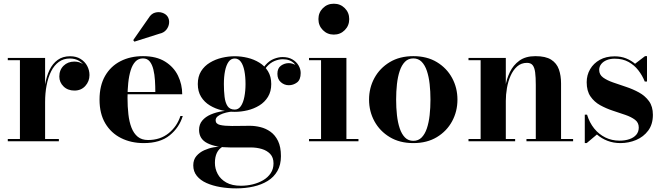

<svg xmlns="http://www.w3.org/2000/svg" viewBox="-20 -780 3658 1060"><path d="M221.5 -216Q221.5 -267 229 -312.8Q236.5 -358.5 253.5 -393.8Q270.5 -429 298.5 -449.2Q326.5 -469.5 367 -469.5Q401 -469.5 425 -454.5Q449 -439.5 461.5 -415.8Q474 -392 474 -365.5Q474 -331 451 -305.5Q428 -280 391 -280Q354 -280 330.8 -302.8Q307.5 -325.5 307.5 -357.5Q307.5 -394 331 -417Q354.5 -440 390.5 -440Q414 -440 432.8 -429.5Q451.5 -419 462.2 -402Q473 -385 473 -365.5H461Q461 -389.5 449.5 -410.2Q438 -431 416.5 -444Q395 -457 365.5 -457Q330.5 -457 304.8 -438.2Q279 -419.5 262.2 -386Q245.5 -352.5 237.2 -308.8Q229 -265 229 -216ZM229 -460V-12.5H305V0H23V-12.5H90V-447.5H23V-460Z M773.5 10Q703.5 10 648.2 -17.8Q593 -45.5 561.2 -99Q529.5 -152.5 529.5 -230Q529.5 -307.5 560.2 -361Q591 -414.5 645.2 -442.2Q699.5 -470 769.5 -470Q843.5 -470 891.5 -440Q939.5 -410 962.8 -362Q986 -314 986 -259.5H596.5V-272H837.5Q837.5 -303.5 835.5 -336Q833.5 -368.5 826.8 -396.2Q820 -424 806.5 -440.8Q793 -457.5 769.5 -457.5Q744 -457.5 727.5 -440Q711 -422.5 701.5 -391.8Q692 -361 688 -322Q684 -283 684 -240Q684 -191.5 688.8 -149.2Q693.5 -107 706 -75Q718.5 -43 740.5 -25Q762.5 -7 797.5 -7Q864.5 -7 911 -44.5Q957.5 -82 976 -139.5H989Q969.5 -75.5 916.8 -32.8Q864 10 773.5 10ZM722 -550 715.5 -558.5 800.5 -680.5Q815 -704.5 836 -710.2Q857 -716 876.2 -709.5Q895.5 -703 905 -689Q915.5 -673 913.5 -652.5Q911.5 -632 898 -615.5Q884.5 -599 860.5 -594Z M1284.5 260Q1239 260 1196.5 252.8Q1154 245.5 1120.2 230.5Q1086.5 215.5 1066.8 191.2Q1047 167 1047 133Q1047 101.5 1064.5 81.2Q1082 61 1107.5 49.5Q1133 38 1158.5 33.5Q1184 29 1201 29H1210.5Q1188 41.5 1177.2 64.2Q1166.5 87 1166.5 119Q1166.5 152 1182 180.8Q1197.5 209.5 1229.2 227.5Q1261 245.5 1310 245.5Q1343.5 245.5 1375.2 237.8Q1407 230 1433 214.8Q1459 199.5 1474.5 176.2Q1490 153 1490 122Q1490 89.5 1472 70.2Q1454 51 1425.2 42.5Q1396.5 34 1364 34Q1353.5 34 1330.2 34Q1307 34 1283.8 34Q1260.5 34 1249.5 34Q1172.5 34 1125.8 11Q1079 -12 1079 -63Q1079 -93.5 1096.8 -114.5Q1114.5 -135.5 1143.8 -148Q1173 -160.5 1208.2 -166Q1243.5 -171.5 1279 -171.5L1278.5 -165Q1264 -165 1245.8 -162Q1227.5 -159 1210.2 -153Q1193 -147 1181.8 -137.8Q1170.5 -128.5 1170.5 -116Q1170.5 -96 1195 -90.2Q1219.5 -84.5 1260.5 -84.5Q1278 -84.5 1295.5 -84.8Q1313 -85 1329.2 -85.2Q1345.5 -85.5 1360 -85.5Q1388 -85.5 1417.8 -78.2Q1447.5 -71 1473.2 -52.8Q1499 -34.5 1515 -1.8Q1531 31 1531 82Q1531 130 1511.5 164Q1492 198 1457.8 219Q1423.5 240 1379 250Q1334.5 260 1284.5 260ZM1276 -162.5Q1241 -162.5 1205 -171Q1169 -179.5 1138.8 -197.8Q1108.5 -216 1090.2 -245.5Q1072 -275 1072 -316Q1072 -357.5 1090.2 -386.8Q1108.5 -416 1138.8 -434.2Q1169 -452.5 1205 -461Q1241 -469.5 1276 -469.5Q1311 -469.5 1346.5 -461Q1382 -452.5 1411.8 -434.2Q1441.5 -416 1459.5 -386.8Q1477.5 -357.5 1477.5 -316Q1477.5 -275 1459.5 -245.5Q1441.5 -216 1411.8 -197.8Q1382 -179.5 1346.5 -171Q1311 -162.5 1276 -162.5ZM1276 -175Q1296.5 -175 1309.8 -194.2Q1323 -213.5 1329.2 -245.8Q1335.5 -278 1335.5 -316Q1335.5 -357 1329.2 -388.8Q1323 -420.5 1309.8 -438.8Q1296.5 -457 1276 -457Q1255 -457 1242 -438.8Q1229 -420.5 1222.5 -388.8Q1216 -357 1216 -316Q1216 -278 1219.8 -245.8Q1223.5 -213.5 1236.2 -194.2Q1249 -175 1276 -175ZM1574.5 -309.5Q1550 -309.5 1530.8 -326Q1511.5 -342.5 1511.5 -372.5Q1511.5 -403.5 1531.2 -417.5Q1551 -431.5 1574.5 -431.5Q1596.5 -431.5 1617.8 -417.5Q1639 -403.5 1639 -377H1627Q1627 -406 1604.2 -429.5Q1581.5 -453 1541 -453Q1520 -453 1496.2 -443.5Q1472.5 -434 1452.2 -410.8Q1432 -387.5 1422 -346L1413.5 -352Q1423.5 -395.5 1445 -420.2Q1466.5 -445 1492 -455Q1517.5 -465 1540 -465Q1572 -465 1594.2 -452Q1616.5 -439 1628.2 -418.8Q1640 -398.5 1640 -377Q1640 -339.5 1619.5 -324.5Q1599 -309.5 1574.5 -309.5Z M1823 -589Q1787 -589 1762.5 -613.8Q1738 -638.5 1738 -674.5Q1738 -710.5 1762.5 -735Q1787 -759.5 1823 -759.5Q1859 -759.5 1883.5 -735Q1908 -710.5 1908 -674.5Q1908 -638.5 1883.5 -613.8Q1859 -589 1823 -589ZM1892.5 -460V-12.5H1959V0H1686V-12.5H1752.5V-447.5H1686V-460Z M2262 10Q2186.5 10 2131.8 -23Q2077 -56 2047.2 -110.5Q2017.5 -165 2017.5 -230Q2017.5 -295 2047.2 -349.5Q2077 -404 2131.8 -437Q2186.5 -470 2262 -470Q2337.5 -470 2392 -437Q2446.5 -404 2476 -349.5Q2505.5 -295 2505.5 -230Q2505.5 -165 2476 -110.5Q2446.5 -56 2392 -23Q2337.5 10 2262 10ZM2262 -2.5Q2289.5 -2.5 2307.8 -21Q2326 -39.5 2336.8 -71.5Q2347.5 -103.5 2352 -144.5Q2356.5 -185.5 2356.5 -230Q2356.5 -275 2352 -315.8Q2347.5 -356.5 2336.8 -388.5Q2326 -420.5 2307.8 -439Q2289.5 -457.5 2262 -457.5Q2234 -457.5 2215.8 -439Q2197.5 -420.5 2186.8 -388.5Q2176 -356.5 2171.5 -315.8Q2167 -275 2167 -230Q2167 -185.5 2171.5 -144.5Q2176 -103.5 2186.8 -71.5Q2197.5 -39.5 2215.8 -21Q2234 -2.5 2262 -2.5Z M2772.5 -460V-12.5H2824V0H2566.5V-12.5H2633.5V-447.5H2566.5V-460ZM3077.5 -319.5V-12.5H3144V0H2886.5V-12.5H2938V-311.5Q2938 -353.5 2934.5 -380.2Q2931 -407 2920.8 -420Q2910.5 -433 2889.5 -433Q2857.5 -433 2835.2 -413.2Q2813 -393.5 2799 -362Q2785 -330.5 2778.8 -294Q2772.5 -257.5 2772.5 -223.5L2763 -221.5Q2763 -258 2769.8 -300.8Q2776.5 -343.5 2795 -382Q2813.5 -420.5 2847.5 -445.2Q2881.5 -470 2936 -470Q2992.5 -470 3023 -450.5Q3053.5 -431 3065.5 -397Q3077.5 -363 3077.5 -319.5Z M3208.5 10V-147H3221Q3234.5 -102.5 3260.5 -70.5Q3286.5 -38.5 3322 -21Q3357.5 -3.5 3400.5 -3.5Q3431 -3.5 3455 -11.8Q3479 -20 3492.8 -36.2Q3506.5 -52.5 3506.5 -76Q3506.5 -103 3485.8 -118.8Q3465 -134.5 3432.2 -145.8Q3399.5 -157 3363 -169Q3326.5 -181 3293.5 -199.2Q3260.5 -217.5 3239.8 -247.8Q3219 -278 3219 -326Q3219 -365.5 3238 -398Q3257 -430.5 3291.5 -449.8Q3326 -469 3373 -469Q3408 -469 3436.2 -457.8Q3464.5 -446.5 3486 -428L3541 -470H3552V-330H3539.5Q3526.5 -363 3504.2 -391.8Q3482 -420.5 3449.8 -438.2Q3417.5 -456 3374 -456Q3348.5 -456 3329.2 -448Q3310 -440 3299 -426Q3288 -412 3288 -394Q3288 -368 3309.5 -352.2Q3331 -336.5 3364.8 -324.8Q3398.5 -313 3436.2 -300.5Q3474 -288 3507.8 -269.5Q3541.5 -251 3563 -221.5Q3584.5 -192 3584.5 -146Q3584.5 -94 3558.8 -59.2Q3533 -24.5 3492 -7.2Q3451 10 3405.5 10Q3367 10 3334.2 -2.5Q3301.5 -15 3275.5 -37.5L3219 10Z"/></svg>

Font: Bodoni Moda 18pt
Style: Bold
Weight: 700
Designer: Owen Earl
Foundry: indestructible type
Version: Version 2.004